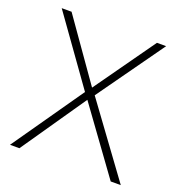

<svg xmlns="http://www.w3.org/2000/svg" viewBox="-117 -726 770 824"><g transform="rotate(20 268.5 -313.5)"><path d="M287 -324 524 0H478L264 -295L61 0H18L243 -323L26 -627H71L265 -351L461 -627H503Z"/></g></svg>

Font: Blinker ExtraLight
Style: Regular
Weight: 200
Designer: Juergen Huber
Foundry: supertype
Version: Version 1.017;hotconv 1.0.117;makeotfexe 2.5.65602